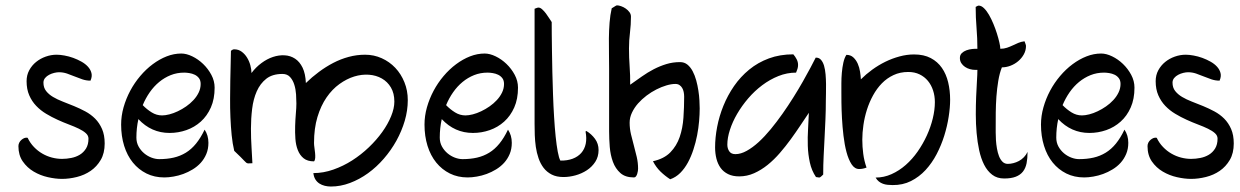

<svg xmlns="http://www.w3.org/2000/svg" viewBox="-20 -658 4599 712"><path d="M48.3 -116.2Q48.3 -123 51.5 -129.2Q54.7 -135.3 59.8 -139.6Q64.9 -144 70.8 -146.2Q76.7 -148.4 82.5 -147Q91.8 -127.4 106 -112.8Q120.1 -98.1 137 -88.4Q153.8 -78.6 172.6 -73.7Q191.4 -68.8 210 -68.8Q227.1 -68.8 244.4 -72.3Q261.7 -75.7 275.9 -84.2Q290 -92.8 299.1 -107.4Q308.1 -122.1 308.1 -144Q308.1 -155.3 298.3 -164.1Q288.6 -172.9 272.5 -180.7Q256.3 -188.5 235.6 -196.3Q214.8 -204.1 193.4 -213.9Q171.9 -223.6 151.1 -236.1Q130.4 -248.5 114.3 -265.4Q98.1 -282.2 88.4 -304.7Q78.6 -327.1 78.6 -356.9Q78.6 -379.4 88.4 -397.5Q98.1 -415.5 113.8 -428.2Q129.4 -440.9 149.4 -448Q169.4 -455.1 189.9 -455.1Q203.1 -455.1 219.2 -452.1Q235.4 -449.2 251.5 -443.4Q267.6 -437.5 282 -429.4Q296.4 -421.4 306.2 -410.6Q315.9 -399.9 319.1 -387.2Q322.3 -374.5 315.9 -359.9L315.4 -358.9Q299.8 -358.9 285.4 -363.8Q271 -368.7 256.8 -374.5Q242.7 -380.4 228.3 -385.3Q213.9 -390.1 198.7 -390.1Q190.9 -390.1 180.9 -387.7Q170.9 -385.3 162.1 -380.6Q153.3 -376 147.2 -368.7Q141.1 -361.3 141.1 -351.6Q141.1 -333 150.9 -320.6Q160.6 -308.1 176.5 -298.6Q192.4 -289.1 212.9 -281.2Q233.4 -273.4 254.6 -264.6Q275.9 -255.9 296.4 -244.9Q316.9 -233.9 332.8 -218Q348.6 -202.1 358.4 -179.7Q368.2 -157.2 368.2 -126Q368.2 -89.8 353.5 -64.9Q338.9 -40 316.2 -24.4Q293.5 -8.8 265.1 -1.7Q236.8 5.4 210 5.4Q185.5 5.4 157.5 -1Q129.4 -7.3 105 -21.7Q80.6 -36.1 64.5 -59.3Q48.3 -82.5 48.3 -116.2Z M775.9 -333Q775.9 -291 762 -259.5Q748 -228 724.6 -207Q701.2 -186 671.1 -175.5Q641.1 -165 608.9 -165Q541 -165 493.2 -216.3Q485.8 -183.1 485.8 -147.9Q485.8 -129.4 493.9 -114.7Q502 -100.1 514.4 -89.6Q526.9 -79.1 541.7 -73.5Q556.6 -67.9 570.3 -67.9Q599.6 -67.9 624 -73.5Q648.4 -79.1 669.2 -91.8Q689.9 -104.5 707 -125.5Q724.1 -146.5 738.8 -177.2Q752.9 -156.2 752.9 -128.4Q752.9 -105.5 745.1 -86.9Q737.3 -68.4 724.4 -54.2Q711.4 -40 694.6 -29.8Q677.7 -19.5 659.7 -12.9Q641.6 -6.3 623.3 -3.2Q605 0 589.4 0Q552.7 0 523.2 -14.6Q493.7 -29.3 472.7 -55.2Q451.7 -81.1 440.4 -117.2Q429.2 -153.3 429.2 -195.8Q429.2 -228 438.2 -260Q447.3 -292 462.9 -321.3Q478.5 -350.6 500 -376Q521.5 -401.4 546.4 -419.9Q571.3 -438.5 598.1 -449Q625 -459.5 652.3 -459.5Q671.4 -459.5 693.1 -449Q714.8 -438.5 733.2 -420.9Q751.5 -403.3 763.7 -380.6Q775.9 -357.9 775.9 -333ZM724.1 -346.7Q724.1 -359.9 717.8 -368.2Q711.4 -376.5 702.1 -380.9Q692.9 -385.3 682.1 -387Q671.4 -388.7 663.1 -388.7Q636.2 -388.7 613 -379.4Q589.8 -370.1 570.3 -354Q550.8 -337.9 535.4 -315.9Q520 -293.9 509.3 -268.1Q524.4 -252.4 542.5 -241.2Q560.5 -230 581.1 -230Q592.8 -230 608.2 -233.9Q623.5 -237.8 639.4 -245.4Q655.3 -252.9 670.4 -263.4Q685.5 -273.9 697.5 -286.9Q709.5 -299.8 716.8 -314.9Q724.1 -330.1 724.1 -346.7Z M1207 33.7Q1195.3 33.7 1184.3 31Q1173.3 28.3 1164.3 22.5Q1155.3 16.6 1149.4 7.1Q1143.6 -2.4 1142.1 -16.1Q1179.2 -16.1 1216.1 -29.1Q1252.9 -42 1286.1 -63.2Q1319.3 -84.5 1347.9 -111.8Q1376.5 -139.2 1397.5 -168.5Q1418.5 -197.8 1430.4 -227.1Q1442.4 -256.3 1442.4 -281.2Q1442.4 -312 1429.7 -333.5Q1417 -355 1396 -366.9Q1375 -378.9 1348.1 -380.9Q1321.3 -382.8 1293.5 -374.3Q1265.6 -365.7 1238.8 -346.4Q1211.9 -327.1 1190.9 -296.6Q1169.9 -266.1 1157.2 -224.1Q1144.5 -182.1 1144.5 -127.9Q1144.5 -120.6 1146 -110.6Q1147.5 -100.6 1148.4 -90.8Q1149.4 -81.1 1148.9 -72.5Q1148.4 -64 1144.5 -59.6Q1120.1 -59.6 1106 -71Q1091.8 -82.5 1084.5 -101.1Q1077.1 -119.6 1075.4 -143.3Q1073.7 -167 1074.5 -190.9Q1075.2 -214.8 1077.1 -236.8Q1079.1 -258.8 1079.1 -274.4Q1079.1 -289.1 1077.9 -307.9Q1076.7 -326.7 1071.5 -343.5Q1066.4 -360.4 1055.9 -372.1Q1045.4 -383.8 1027.3 -383.8Q990.2 -383.8 967.5 -366Q944.8 -348.1 932.1 -319.3Q919.4 -290.5 915 -254.2Q910.6 -217.8 910.6 -181.2Q910.6 -144.5 912.8 -110.6Q915 -76.7 916 -52.7Q908.2 -52.7 904.3 -52.2Q900.4 -51.8 897.7 -52.5Q895 -53.2 892.6 -55.2Q890.1 -57.1 885.3 -62.3Q880.4 -67.4 871.8 -76.2Q863.3 -85 848.6 -98.6Q842.3 -125 839.1 -156.7Q835.9 -188.5 834.5 -222.7Q833 -256.8 833.3 -291.7Q833.5 -326.7 834 -359.1Q834.5 -391.6 835.4 -420.2Q836.4 -448.7 836.4 -469.7Q840.8 -472.2 842.3 -473.6Q843.8 -475.1 849.1 -475.1Q864.3 -475.1 876.2 -466.3Q888.2 -457.5 896.2 -444.3Q904.3 -431.2 908.4 -415.8Q912.6 -400.4 912.6 -387.2Q928.7 -408.7 949.5 -424.1Q970.2 -439.5 992.2 -446.8Q1014.2 -454.1 1035.6 -452.9Q1057.1 -451.7 1074.2 -440.4Q1091.3 -429.2 1102.1 -407Q1112.8 -384.8 1114.3 -350.1Q1136.7 -372.1 1162.4 -391.1Q1188 -410.2 1215.6 -424.6Q1243.2 -439 1272.9 -447Q1302.7 -455.1 1334 -455.1Q1366.7 -455.1 1395.5 -442.1Q1424.3 -429.2 1445.8 -406.5Q1467.3 -383.8 1479.7 -353Q1492.2 -322.3 1492.2 -286.6Q1492.2 -248.5 1481 -210.2Q1469.7 -171.9 1450 -136.2Q1430.2 -100.6 1403.3 -69.6Q1376.5 -38.6 1344.7 -15.6Q1313 7.3 1277.8 20.5Q1242.7 33.7 1207 33.7Z M1900.9 -333Q1900.9 -291 1887 -259.5Q1873 -228 1849.6 -207Q1826.2 -186 1796.1 -175.5Q1766.1 -165 1733.9 -165Q1666 -165 1618.2 -216.3Q1610.8 -183.1 1610.8 -147.9Q1610.8 -129.4 1618.9 -114.7Q1627 -100.1 1639.4 -89.6Q1651.9 -79.1 1666.7 -73.5Q1681.6 -67.9 1695.3 -67.9Q1724.6 -67.9 1749 -73.5Q1773.4 -79.1 1794.2 -91.8Q1814.9 -104.5 1832 -125.5Q1849.1 -146.5 1863.8 -177.2Q1877.9 -156.2 1877.9 -128.4Q1877.9 -105.5 1870.1 -86.9Q1862.3 -68.4 1849.4 -54.2Q1836.4 -40 1819.6 -29.8Q1802.7 -19.5 1784.7 -12.9Q1766.6 -6.3 1748.3 -3.2Q1730 0 1714.4 0Q1677.7 0 1648.2 -14.6Q1618.7 -29.3 1597.7 -55.2Q1576.7 -81.1 1565.4 -117.2Q1554.2 -153.3 1554.2 -195.8Q1554.2 -228 1563.2 -260Q1572.3 -292 1587.9 -321.3Q1603.5 -350.6 1625 -376Q1646.5 -401.4 1671.4 -419.9Q1696.3 -438.5 1723.1 -449Q1750 -459.5 1777.3 -459.5Q1796.4 -459.5 1818.1 -449Q1839.8 -438.5 1858.2 -420.9Q1876.5 -403.3 1888.7 -380.6Q1900.9 -357.9 1900.9 -333ZM1849.1 -346.7Q1849.1 -359.9 1842.8 -368.2Q1836.4 -376.5 1827.1 -380.9Q1817.9 -385.3 1807.1 -387Q1796.4 -388.7 1788.1 -388.7Q1761.2 -388.7 1738 -379.4Q1714.8 -370.1 1695.3 -354Q1675.8 -337.9 1660.4 -315.9Q1645 -293.9 1634.3 -268.1Q1649.4 -252.4 1667.5 -241.2Q1685.5 -230 1706.1 -230Q1717.8 -230 1733.2 -233.9Q1748.5 -237.8 1764.4 -245.4Q1780.3 -252.9 1795.4 -263.4Q1810.5 -273.9 1822.5 -286.9Q1834.5 -299.8 1841.8 -314.9Q1849.1 -330.1 1849.1 -346.7Z M2069.8 -1.5Q2043.9 -1.5 2025.9 -10.7Q2007.8 -20 1995.8 -35.6Q1983.9 -51.3 1977.1 -71.3Q1970.2 -91.3 1967 -113.3Q1963.9 -135.3 1963.1 -157.2Q1962.4 -179.2 1962.4 -198.2V-625.5Q1965.3 -626.5 1969.5 -628.2Q1973.6 -629.9 1977.1 -629.9Q1983.4 -629.9 1990.7 -623.3Q1998 -616.7 2004.6 -607.9Q2011.2 -599.1 2016.8 -590.1Q2022.5 -581.1 2025.9 -576.2Q2025.9 -560.5 2026.1 -532.5Q2026.4 -504.4 2026.9 -468.3Q2027.3 -432.1 2028.3 -390.6Q2029.3 -349.1 2030.8 -307.1Q2032.2 -265.1 2034.7 -225.1Q2037.1 -185.1 2040.5 -152.1Q2043.9 -119.1 2048.3 -95.5Q2052.7 -71.8 2058.1 -62.5Q2083.5 -62 2103.3 -69.3Q2123 -76.7 2135.5 -90.8Q2147.9 -105 2152.1 -125Q2156.2 -145 2151.4 -170.4L2154.3 -172.4Q2173.3 -161.1 2186.5 -143.1Q2199.7 -125 2199.7 -101.6Q2199.7 -76.7 2187.5 -57.9Q2175.3 -39.1 2156.2 -26.6Q2137.2 -14.2 2114.3 -7.8Q2091.3 -1.5 2069.8 -1.5Z M2465.3 6.8Q2446.3 -5.4 2429.4 -21.7Q2412.6 -38.1 2401.4 -60.1Q2442.9 -69.3 2466.1 -93.3Q2489.3 -117.2 2500.5 -149.9Q2511.7 -182.6 2514.4 -221.4Q2517.1 -260.3 2517.1 -299.3Q2517.1 -308.1 2515.4 -316.7Q2513.7 -325.2 2509.8 -331.8Q2505.9 -338.4 2499.8 -342.5Q2493.7 -346.7 2484.4 -346.7Q2469.7 -346.7 2451.4 -341.3Q2433.1 -335.9 2414.3 -326.4Q2395.5 -316.9 2377.7 -303.5Q2359.9 -290 2345.9 -274.2Q2332 -258.3 2323.5 -240.2Q2314.9 -222.2 2314.9 -203.1Q2314.9 -181.6 2319.8 -160.4Q2324.7 -139.2 2330.6 -118.2Q2336.4 -97.2 2341.3 -75.9Q2346.2 -54.7 2346.2 -32.7Q2346.2 -29.3 2345.5 -23.9Q2344.7 -18.6 2343 -13.2Q2341.3 -7.8 2338.4 -3.9Q2335.4 0 2331.1 0Q2298.8 0 2280.5 -16.4Q2262.2 -32.7 2252.9 -57.9Q2243.7 -83 2241.2 -113Q2238.8 -143.1 2238.8 -170.9V-403.3Q2238.8 -429.2 2238.3 -458Q2237.8 -486.8 2238 -516.1Q2238.3 -545.4 2240.5 -574Q2242.7 -602.5 2248.5 -627.4Q2249.5 -627.9 2252.4 -629.6Q2255.4 -631.3 2258.3 -633.3Q2261.2 -635.3 2263.9 -636.7Q2266.6 -638.2 2267.6 -638.2Q2274.4 -638.2 2283.4 -635Q2292.5 -631.8 2300.5 -626.2Q2308.6 -620.6 2314.2 -613Q2319.8 -605.5 2319.8 -596.2Q2319.8 -566.4 2316.2 -537.4Q2312.5 -508.3 2312.5 -478.5Q2312.5 -444.8 2314.9 -411.4Q2317.4 -377.9 2316.9 -343.8Q2338.9 -359.4 2360.4 -374.5Q2381.8 -389.6 2404.5 -401.4Q2427.2 -413.1 2451.2 -420.4Q2475.1 -427.7 2502 -427.7Q2517.6 -427.7 2529.1 -418.5Q2540.5 -409.2 2548.6 -394Q2556.6 -378.9 2561.8 -360.1Q2566.9 -341.3 2569.8 -322.3Q2572.8 -303.2 2573.7 -285.6Q2574.7 -268.1 2574.7 -255.9Q2574.7 -234.4 2572.5 -208.7Q2570.3 -183.1 2565.2 -156.5Q2560.1 -129.9 2551.5 -103.8Q2543 -77.6 2531 -55.4Q2519 -33.2 2502.7 -16.8Q2486.3 -0.5 2465.3 6.8Z M3032.7 -10.7Q3027.3 -5.9 3024.9 -3.4Q3022.5 -1 3020.5 -0.2Q3018.6 0.5 3015.4 0Q3012.2 -0.5 3005.9 -1.5Q2989.7 -25.4 2983.2 -55.4Q2976.6 -85.4 2975.6 -117.2Q2974.6 -148.9 2976.6 -180.4Q2978.5 -211.9 2979.5 -239.7Q2965.3 -218.8 2948.5 -193.4Q2931.6 -168 2912.6 -141.8Q2893.6 -115.7 2872.1 -90.8Q2850.6 -65.9 2826.7 -46.6Q2802.7 -27.3 2776.4 -15.6Q2750 -3.9 2721.2 -3.9Q2696.8 -3.9 2679.7 -12.5Q2662.6 -21 2652.1 -35.6Q2641.6 -50.3 2636.7 -69.8Q2631.8 -89.4 2631.8 -111.3Q2631.8 -147.5 2639.4 -187.3Q2647 -227.1 2662.6 -265.6Q2678.2 -304.2 2702.1 -338.9Q2726.1 -373.5 2758.3 -399.9Q2790.5 -426.3 2831.3 -441.4Q2872.1 -456.5 2921.9 -456.5Q2929.2 -448.2 2934.3 -438.2Q2939.5 -428.2 2939.5 -417Q2939.5 -409.7 2937.3 -402.6Q2935.1 -395.5 2932.1 -388.7Q2898.4 -388.7 2866.7 -376Q2835 -363.3 2806.6 -342Q2778.3 -320.8 2754.6 -293.2Q2731 -265.6 2713.6 -235.8Q2696.3 -206.1 2686.8 -176.5Q2677.2 -147 2677.2 -121.6Q2677.2 -107.4 2684.3 -96.9Q2691.4 -86.4 2707 -86.4Q2727.1 -86.4 2749 -98.6Q2771 -110.8 2793.5 -131.3Q2815.9 -151.9 2838.4 -179.2Q2860.8 -206.5 2881.8 -236.3Q2902.8 -266.1 2922.1 -296.9Q2941.4 -327.6 2957.3 -355.7Q2973.1 -383.8 2985.4 -406.7Q2997.6 -429.7 3004.9 -444.3Q3016.6 -444.8 3024.2 -436.5Q3031.7 -428.2 3035.9 -414.1Q3040 -399.9 3041.5 -382.1Q3043 -364.3 3043.2 -346.2Q3043.5 -328.1 3043 -311.8Q3042.5 -295.4 3042.5 -284.7Q3042.5 -249 3041 -215.1Q3039.6 -181.2 3037.8 -147.7Q3036.1 -114.3 3034.4 -80.3Q3032.7 -46.4 3032.7 -10.7Z M3227.1 0.5Q3257.8 0.5 3286.1 -12.2Q3314.5 -24.9 3338.9 -46.4Q3363.3 -67.9 3383.1 -96.2Q3402.8 -124.5 3417 -155.5Q3431.2 -186.5 3439 -218.5Q3446.8 -250.5 3446.8 -279.3Q3446.8 -302.2 3440.2 -322.5Q3433.6 -342.8 3420.9 -358.2Q3408.2 -373.5 3389.9 -382.3Q3371.6 -391.1 3348.1 -391.1Q3317.9 -391.1 3293.5 -379.6Q3269 -368.2 3250.2 -348.9Q3231.4 -329.6 3217.5 -304.2Q3203.6 -278.8 3194.8 -251Q3186 -223.1 3181.9 -194.6Q3177.7 -166 3177.7 -140.1Q3177.7 -113.8 3181.2 -87.6Q3184.6 -61.5 3193.4 -36.6Q3179.7 -31.2 3166 -31.2Q3149.4 -31.2 3137.9 -48.8Q3126.5 -66.4 3119.1 -94Q3111.8 -121.6 3107.9 -154.8Q3104 -188 3102.3 -219.7Q3100.6 -251.5 3100.3 -277.6Q3100.1 -303.7 3100.1 -316.4Q3100.1 -330.1 3100.1 -349.1Q3100.1 -368.2 3101.8 -387.9Q3103.5 -407.7 3107.4 -425.5Q3111.3 -443.4 3118.7 -454.6Q3134.3 -454.6 3144.5 -445.1Q3154.8 -435.5 3160.9 -421.6Q3167 -407.7 3169.4 -391.8Q3171.9 -376 3172.4 -363.8Q3191.4 -382.8 3214.6 -399.7Q3237.8 -416.5 3263.2 -429Q3288.6 -441.4 3315.7 -448.7Q3342.8 -456.1 3369.6 -456.1Q3406.2 -456.1 3431.6 -442.6Q3457 -429.2 3472.9 -406.2Q3488.8 -383.3 3496.1 -352.8Q3503.4 -322.3 3503.4 -288.1Q3503.4 -259.8 3498 -225.1Q3492.7 -190.4 3481.7 -155Q3470.7 -119.6 3453.4 -86.4Q3436 -53.2 3412.4 -27.6Q3388.7 -2 3358.2 13.4Q3327.6 28.8 3289.6 28.3Q3280.3 28.3 3271.2 27.3Q3262.2 26.4 3254.2 23.4Q3246.1 20.5 3239 14.9Q3231.9 9.3 3227.1 0.5Z M3790.5 -94.7Q3790.5 -70.8 3786.9 -52.5Q3783.2 -34.2 3773.4 -21.7Q3763.7 -9.3 3746.8 -2.7Q3730 3.9 3703.6 3.9Q3677.7 3.9 3659.7 -9.8Q3641.6 -23.4 3629.6 -46.9Q3617.7 -70.3 3611.1 -100.8Q3604.5 -131.3 3601.6 -165Q3598.6 -198.7 3598.6 -233.4Q3598.6 -268.1 3599.9 -299.6Q3601.1 -331.1 3602.8 -356.9Q3604.5 -382.8 3604.5 -398.9H3596.2Q3586.9 -398.9 3576.9 -401.6Q3566.9 -404.3 3558.6 -409.9Q3550.3 -415.5 3544.9 -423.8Q3539.6 -432.1 3539.6 -442.9Q3539.6 -454.1 3546.6 -460.9Q3553.7 -467.8 3563.7 -471.4Q3573.7 -475.1 3585 -476.3Q3596.2 -477.5 3604.5 -477.1Q3604.5 -516.1 3601.3 -554.7Q3598.1 -593.3 3598.1 -632.3Q3600.1 -633.3 3603.5 -635.3Q3606.9 -637.2 3609.4 -637.2Q3619.1 -637.2 3628.9 -627.7Q3638.7 -618.2 3647.5 -603Q3656.2 -587.9 3663.8 -569.6Q3671.4 -551.3 3677 -533.4Q3682.6 -515.6 3686 -500.5Q3689.5 -485.4 3689.5 -477.1Q3703.1 -477.1 3714.4 -481Q3725.6 -484.9 3735.8 -489.7Q3746.1 -494.6 3756.3 -499Q3766.6 -503.4 3779.3 -504.9Q3780.3 -502.4 3782.5 -496.3Q3784.7 -490.2 3784.7 -487.8Q3784.7 -470.7 3776.6 -456.3Q3768.6 -441.9 3755.9 -431.2Q3743.2 -420.4 3727.3 -414.3Q3711.4 -408.2 3695.3 -408.2Q3686.5 -386.2 3681.9 -357.9Q3677.2 -329.6 3675 -299.6Q3672.9 -269.5 3672.6 -240.5Q3672.4 -211.4 3672.4 -187.5Q3672.4 -179.7 3672.4 -166.7Q3672.4 -153.8 3673.3 -138.4Q3674.3 -123 3677 -107.4Q3679.7 -91.8 3684.6 -79.1Q3689.5 -66.4 3697.5 -58.3Q3705.6 -50.3 3717.3 -50.3Q3727.1 -50.3 3737.8 -53Q3748.5 -55.7 3758.5 -61Q3768.6 -66.4 3776.9 -75Q3785.2 -83.5 3790.5 -94.7Z M4187 -333Q4187 -291 4173.1 -259.5Q4159.2 -228 4135.7 -207Q4112.3 -186 4082.3 -175.5Q4052.2 -165 4020 -165Q3952.1 -165 3904.3 -216.3Q3897 -183.1 3897 -147.9Q3897 -129.4 3905 -114.7Q3913.1 -100.1 3925.5 -89.6Q3938 -79.1 3952.9 -73.5Q3967.8 -67.9 3981.4 -67.9Q4010.7 -67.9 4035.2 -73.5Q4059.6 -79.1 4080.3 -91.8Q4101.1 -104.5 4118.2 -125.5Q4135.3 -146.5 4149.9 -177.2Q4164.1 -156.2 4164.1 -128.4Q4164.1 -105.5 4156.2 -86.9Q4148.4 -68.4 4135.5 -54.2Q4122.6 -40 4105.7 -29.8Q4088.9 -19.5 4070.8 -12.9Q4052.7 -6.3 4034.4 -3.2Q4016.1 0 4000.5 0Q3963.9 0 3934.3 -14.6Q3904.8 -29.3 3883.8 -55.2Q3862.8 -81.1 3851.6 -117.2Q3840.3 -153.3 3840.3 -195.8Q3840.3 -228 3849.4 -260Q3858.4 -292 3874 -321.3Q3889.6 -350.6 3911.1 -376Q3932.6 -401.4 3957.5 -419.9Q3982.4 -438.5 4009.3 -449Q4036.1 -459.5 4063.5 -459.5Q4082.5 -459.5 4104.2 -449Q4126 -438.5 4144.3 -420.9Q4162.6 -403.3 4174.8 -380.6Q4187 -357.9 4187 -333ZM4135.3 -346.7Q4135.3 -359.9 4128.9 -368.2Q4122.6 -376.5 4113.3 -380.9Q4104 -385.3 4093.3 -387Q4082.5 -388.7 4074.2 -388.7Q4047.4 -388.7 4024.2 -379.4Q4001 -370.1 3981.4 -354Q3961.9 -337.9 3946.5 -315.9Q3931.2 -293.9 3920.4 -268.1Q3935.5 -252.4 3953.6 -241.2Q3971.7 -230 3992.2 -230Q4003.9 -230 4019.3 -233.9Q4034.7 -237.8 4050.5 -245.4Q4066.4 -252.9 4081.5 -263.4Q4096.7 -273.9 4108.6 -286.9Q4120.6 -299.8 4127.9 -314.9Q4135.3 -330.1 4135.3 -346.7Z M4235.4 -116.2Q4235.4 -123 4238.5 -129.2Q4241.7 -135.3 4246.8 -139.6Q4252 -144 4257.8 -146.2Q4263.7 -148.4 4269.5 -147Q4278.8 -127.4 4293 -112.8Q4307.1 -98.1 4324 -88.4Q4340.8 -78.6 4359.6 -73.7Q4378.4 -68.8 4397 -68.8Q4414.1 -68.8 4431.4 -72.3Q4448.7 -75.7 4462.9 -84.2Q4477.1 -92.8 4486.1 -107.4Q4495.1 -122.1 4495.1 -144Q4495.1 -155.3 4485.4 -164.1Q4475.6 -172.9 4459.5 -180.7Q4443.4 -188.5 4422.6 -196.3Q4401.9 -204.1 4380.4 -213.9Q4358.9 -223.6 4338.1 -236.1Q4317.4 -248.5 4301.3 -265.4Q4285.2 -282.2 4275.4 -304.7Q4265.6 -327.1 4265.6 -356.9Q4265.6 -379.4 4275.4 -397.5Q4285.2 -415.5 4300.8 -428.2Q4316.4 -440.9 4336.4 -448Q4356.4 -455.1 4377 -455.1Q4390.1 -455.1 4406.2 -452.1Q4422.4 -449.2 4438.5 -443.4Q4454.6 -437.5 4469 -429.4Q4483.4 -421.4 4493.2 -410.6Q4502.9 -399.9 4506.1 -387.2Q4509.3 -374.5 4502.9 -359.9L4502.4 -358.9Q4486.8 -358.9 4472.4 -363.8Q4458 -368.7 4443.8 -374.5Q4429.7 -380.4 4415.3 -385.3Q4400.9 -390.1 4385.7 -390.1Q4377.9 -390.1 4367.9 -387.7Q4357.9 -385.3 4349.1 -380.6Q4340.3 -376 4334.2 -368.7Q4328.1 -361.3 4328.1 -351.6Q4328.1 -333 4337.9 -320.6Q4347.7 -308.1 4363.5 -298.6Q4379.4 -289.1 4399.9 -281.2Q4420.4 -273.4 4441.7 -264.6Q4462.9 -255.9 4483.4 -244.9Q4503.9 -233.9 4519.8 -218Q4535.6 -202.1 4545.4 -179.7Q4555.2 -157.2 4555.2 -126Q4555.2 -89.8 4540.5 -64.9Q4525.9 -40 4503.2 -24.4Q4480.5 -8.8 4452.1 -1.7Q4423.8 5.4 4397 5.4Q4372.6 5.4 4344.5 -1Q4316.4 -7.3 4292 -21.7Q4267.6 -36.1 4251.5 -59.3Q4235.4 -82.5 4235.4 -116.2Z"/></svg>

Font: RIT Kutty
Style: Bold
Weight: 700
Designer: Artist Kutty Kodungallur
Foundry: Rachana Institute of Technology
Version: 1.3.2